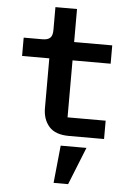

<svg xmlns="http://www.w3.org/2000/svg" viewBox="-62 -744 725 1054"><g transform="rotate(5 300.0 -217.0)"><path d="M274 264C274 264 354 264 354 264C354 264 437 57 437 57C437 57 295 57 295 57C295 57 274 264 274 264ZM529 0C529 0 529 -101 529 -101C529 -101 319 -101 319 -101C319 -101 319 -415 319 -415C319 -415 529 -415 529 -415C529 -415 529 -516 529 -516C529 -516 319 -516 319 -516C319 -516 319 -698 319 -698C319 -698 200 -698 200 -698C200 -698 200 -573 200 -573C200 -573 200 -573 200 -573C200 -552 196 -537 187 -529C178 -520 164 -516 143 -516C143 -516 41 -516 41 -516C41 -516 41 -415 41 -415C41 -415 191 -415 191 -415C191 -415 191 -140 191 -140C191 -140 191 -140 191 -140C191 -99 203 -65 226 -39C249 -13 286 0 335 0C335 0 529 0 529 0Z"/></g></svg>

Font: IBM Plex Mono Mod
Style: SemiBold
Weight: 500
Designer: Mike Abbink, Paul van der Laan, Pieter van Rosmalen
Foundry: Bold Monday
Version: ""